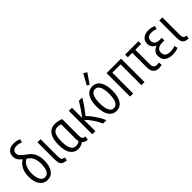

<svg xmlns="http://www.w3.org/2000/svg" viewBox="188 -1896 3022 3022"><g transform="rotate(-45 1699.5 -384.5)"><path d="M229 13Q173 13 132.5 -18.5Q92 -50 71 -107Q50 -164 50 -238Q50 -328 84 -395Q118 -462 180 -497Q140 -527 119 -560.5Q98 -594 98 -639Q98 -699 138 -737Q178 -775 252 -775Q289 -775 319.5 -767.5Q350 -760 374 -748L359 -691Q340 -702 314 -708.5Q288 -715 260 -715Q217 -715 192.5 -694.5Q168 -674 168 -640Q168 -602 197 -571.5Q226 -541 284 -500Q348 -457 378 -394Q408 -331 408 -237Q408 -125 361 -56Q314 13 229 13ZM229 -47Q282 -47 309 -99Q336 -151 336 -239Q336 -315 313 -368Q290 -421 228 -461Q174 -435 147.5 -375.5Q121 -316 121 -241Q121 -156 148 -101.5Q175 -47 229 -47Z M660 7Q607 3 579.5 -14Q552 -31 542.5 -62Q533 -93 533 -138V-522H602V-148Q602 -120 605 -98.5Q608 -77 622 -64.5Q636 -52 669 -48Z M914 10Q838 10 788 -54Q738 -118 738 -257Q738 -340 758 -402Q778 -464 820.5 -498.5Q863 -533 931 -533Q968 -533 1002 -525.5Q1036 -518 1066 -505V-134Q1066 -91 1080 -73.5Q1094 -56 1131 -53L1122 10Q1058 5 1028 -30Q1004 -11 975 -0.5Q946 10 914 10ZM922 -50Q969 -50 1003 -77Q996 -104 996 -139V-458Q970 -471 929 -471Q893 -471 866 -452Q839 -433 824 -387Q809 -341 809 -258Q809 -192 819.5 -151Q830 -110 846.5 -88Q863 -66 883 -58Q903 -50 922 -50Z M1232 0V-522H1301V-294Q1346 -353 1385.5 -411Q1425 -469 1456 -522H1530Q1492 -456 1449 -396Q1406 -336 1360 -278Q1398 -241 1433 -194Q1468 -147 1497.5 -97.5Q1527 -48 1547 0H1472Q1442 -67 1398 -133.5Q1354 -200 1301 -252V0Z M1765 11Q1680 11 1633.5 -60.5Q1587 -132 1587 -262Q1587 -392 1633.5 -463.5Q1680 -535 1765 -535Q1850 -535 1896.5 -463.5Q1943 -392 1943 -262Q1943 -132 1896.5 -60.5Q1850 11 1765 11ZM1765 -50Q1816 -50 1843.5 -103.5Q1871 -157 1871 -262Q1871 -366 1843.5 -420Q1816 -474 1765 -474Q1714 -474 1686.5 -420Q1659 -366 1659 -262Q1659 -158 1686.5 -104Q1714 -50 1765 -50ZM1753 -580 1714 -605 1811 -782 1867 -746Z M2072 0V-522H2394V0H2325V-463H2141V0Z M2710 8Q2649 8 2616 -29Q2583 -66 2583 -144V-462H2484V-522H2782V-462H2652V-141Q2652 -93 2672.5 -72.5Q2693 -52 2720 -52Q2746 -52 2771 -59L2777 -3Q2746 8 2710 8Z M3011 10Q2964 10 2923.5 -5Q2883 -20 2858 -53.5Q2833 -87 2833 -142Q2833 -192 2862 -224.5Q2891 -257 2935 -274Q2896 -288 2873 -320.5Q2850 -353 2850 -396Q2850 -464 2895.5 -499.5Q2941 -535 3012 -535Q3044 -535 3075.5 -528.5Q3107 -522 3132 -509L3120 -454Q3096 -465 3071 -470Q3046 -475 3020 -475Q2977 -475 2949 -455.5Q2921 -436 2921 -391Q2921 -345 2950.5 -323Q2980 -301 3027 -301H3079V-242H3027Q2969 -242 2936.5 -216.5Q2904 -191 2904 -147Q2904 -96 2935 -72.5Q2966 -49 3019 -49Q3048 -49 3076.5 -54.5Q3105 -60 3128 -70L3143 -15Q3089 10 3011 10Z M3371 7Q3318 3 3290.5 -14Q3263 -31 3253.5 -62Q3244 -93 3244 -138V-522H3313V-148Q3313 -120 3316 -98.5Q3319 -77 3333 -64.5Q3347 -52 3380 -48Z"/></g></svg>

Font: Ubuntu Sans Condensed
Style: Regular
Weight: 400
Width: 3
Designer: Dalton Maag Ltd
Foundry: Dalton Maag Ltd
Version: Version 1.006; ttfautohint (v1.8.4.7-5d5b)